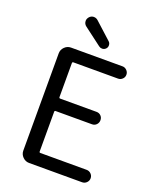

<svg xmlns="http://www.w3.org/2000/svg" viewBox="-171 -1049 929 1147"><g transform="rotate(20 294.0 -476.0)"><path d="M157.2 0Q133.8 0 116.7 -17.1Q99.6 -34.2 99.6 -57.6V-675.8Q99.6 -699.2 116.7 -716.3Q133.8 -733.4 157.2 -733.4H484.4Q500 -733.4 511.7 -721.7Q523.4 -710 523.4 -693.8Q523.4 -677.7 511.7 -666.5Q500 -655.3 484.4 -655.3H200.2Q193.4 -655.3 193.4 -647.5V-432.6Q193.4 -424.8 200.2 -424.8H431.6Q448.2 -424.8 459.5 -413.6Q470.7 -402.3 470.7 -385.7Q470.7 -369.1 459.5 -357.4Q448.2 -345.7 431.6 -345.7H200.2Q193.4 -345.7 193.4 -338.9V-85.9Q193.4 -79.1 200.2 -79.1H494.1Q510.7 -79.1 522.5 -67.4Q534.2 -55.7 534.2 -39.6Q534.2 -23.4 522.5 -11.7Q510.7 0 494.1 0ZM357.4 -801.8Q348.6 -792 335.9 -791Q334 -791 332 -791Q321.3 -791 312.5 -797.9L200.2 -882.8Q184.6 -894.5 184.6 -914.1Q184.6 -926.8 194.3 -938.5Q205.1 -951.2 220.7 -952.1Q222.7 -952.1 223.6 -952.1Q238.3 -952.1 250 -941.4L355.5 -845.7Q365.2 -836.9 365.2 -822.3Q365.2 -810.5 357.4 -801.8Z"/></g></svg>

Font: Gen Jyuu Gothic Regular
Style: Regular
Weight: 400
Designer: [Source Han Sans]
Ryoko NISHIZUKA  (kana & ideographs); Paul D. Hunt (Latin, Greek & Cyrillic); Wenlong ZHANG  (bopomofo
Version: Version 1.002.20150607